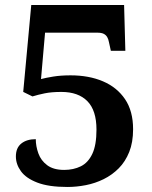

<svg xmlns="http://www.w3.org/2000/svg" viewBox="-20 -734 605 764"><path d="M248.5 10Q173.3 10 128.3 -7.5Q83.2 -24.9 63.2 -52.8Q43.2 -80.6 43.2 -111.3Q43.2 -145.7 64.8 -162.9Q86.3 -180.2 122.4 -180.2Q122.4 -152.2 132.7 -123.6Q143 -95 167.9 -76.5Q192.8 -57.9 235.4 -57.9Q272.4 -57.9 301.5 -72.2Q330.5 -86.4 347.2 -121.5Q363.9 -156.6 363.9 -218.2Q363.9 -294.7 327.7 -331.4Q291.5 -368.2 224.3 -368.2Q184.7 -368.2 157.9 -362.6Q131.1 -357.1 109.2 -350.3L72.4 -368.3L104.4 -714.2H473.8L478.8 -531.8H421.1L413.6 -565.9Q411.5 -578.2 406.5 -586.6Q401.5 -595 392.5 -599.5Q383.5 -604 367.2 -604H159.3L143.2 -419.4Q161.6 -424.4 191.8 -429.3Q222 -434.2 260.7 -434.2Q333.9 -434.2 389.7 -410.4Q445.6 -386.6 477.6 -339.3Q509.6 -291.9 509.6 -219.7Q509.6 -167.7 494.2 -129.2Q478.8 -90.8 452.4 -64.2Q426 -37.7 392.4 -21.1Q358.9 -4.6 321.7 2.7Q284.6 10 248.5 10Z"/></svg>

Font: Noto Serif Sinhala
Style: Regular
Weight: 400
Designer: Jelle Bosma - Monotype Design Team
Foundry: Monotype Imaging Inc.
Version: Version 2.006